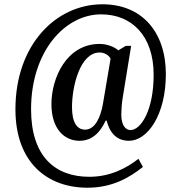

<svg xmlns="http://www.w3.org/2000/svg" viewBox="-20 -734 836 896"><path d="M388 142C504 142 584 95 647 45L626 7C573 49 496 91 397 91C237 91 125 -4 125 -224C125 -493 282 -667 452 -667C594 -667 697 -568 697 -385C697 -218 637 -127 589 -127C569 -127 546 -145 546 -200C546 -217 548 -249 552 -274L592 -520H567L532 -499C516 -514 481 -529 445 -529C291 -529 220 -371 220 -248C220 -134 279 -77 351 -77C412 -77 449 -119 473 -171H478C494 -106 531 -77 582 -77C668 -77 754 -197 754 -388C754 -584 643 -714 458 -714C240 -714 52 -524 52 -224C52 26 202 142 388 142ZM377 -129C341 -129 316 -160 316 -234C316 -330 353 -489 445 -489C467 -489 488 -477 496 -460L460 -247C450 -192 426 -129 377 -129Z"/></svg>

Font: Noto Serif Ethiopic Condensed SemiBold
Style: Regular
Weight: 600
Width: 3
Designer: Monotype Design Team
Foundry: Monotype Imaging Inc.
Version: Version 2.102